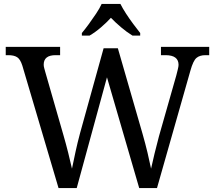

<svg xmlns="http://www.w3.org/2000/svg" viewBox="-20 -951 1087 971"><path d="M93 -619Q83 -651 67 -661.5Q51 -672 22 -672H9V-714H284V-672H261Q201 -672 201 -624Q201 -616 203.5 -607Q206 -598 209 -587L301 -267Q314 -222 325 -178Q336 -134 344 -98Q352 -137 362 -183.5Q372 -230 385 -278L504 -707H576L701 -274Q715 -225 726 -179Q737 -133 744 -98Q752 -134 761.5 -174Q771 -214 784 -262L872 -571Q875 -583 879 -599Q883 -615 883 -623Q883 -672 817 -672H794V-714H1038V-672H1019Q990 -672 973.5 -658Q957 -644 943 -594L774 0H684L521 -560L368 0H276ZM394 -784Q410 -803 429 -829Q448 -855 466 -882Q484 -909 494 -931H589Q600 -909 617.5 -882Q635 -855 654.5 -829Q674 -803 689 -784V-771H650Q622 -788 593 -812.5Q564 -837 541 -861Q519 -837 490.5 -812.5Q462 -788 433 -771H394Z"/></svg>

Font: Noto Serif Dives Akuru
Style: Regular
Weight: 400
Designer: Fernando Caro
Foundry: Fernando Caro
Version: Version 2.000; ttfautohint (v1.8.4.7-5d5b)